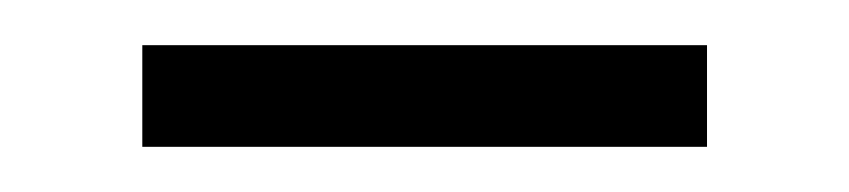

<svg xmlns="http://www.w3.org/2000/svg" viewBox="-20 -304 376 85"><path d="M43 -239H293V-284H43Z"/></svg>

Font: Noto Serif CJK SC ExtraLight
Style: Regular
Weight: 200
Designer: Ryoko NISHIZUKA 西塚涼子 (kana & ideographs); Frank Grießhammer (Latin, Greek & Cyrillic); Wenlong ZHANG 张文龙 (bopomofo); San
Foundry: Adobe
Version: Version 2.001;hotconv 1.1.0;makeotfexe 2.6.0